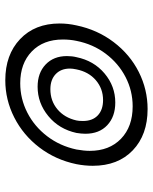

<svg xmlns="http://www.w3.org/2000/svg" viewBox="52 -608 564 707"><g transform="rotate(-90 333.5 -254.0)"><path d="M77 -194Q77 -223 83 -254Q99 -331 144.5 -390.5Q190 -450 255 -483Q320 -516 392 -516Q486 -516 543.5 -461.5Q601 -407 601 -316Q601 -285 594 -254Q578 -177 532.5 -117Q487 -57 422.5 -24.5Q358 8 286 8Q191 8 134 -46.5Q77 -101 77 -194ZM537 -254Q542 -277 542 -304Q542 -376 498 -418.5Q454 -461 381 -461Q324 -461 273 -435Q222 -409 186 -362Q150 -315 137 -254Q132 -226 132 -205Q132 -133 176.5 -90Q221 -47 296 -47Q353 -47 403.5 -73Q454 -99 489.5 -146Q525 -193 537 -254ZM195 -221Q195 -236 198 -254Q212 -318 260 -357.5Q308 -397 368 -397Q419 -397 450 -367.5Q481 -338 481 -289Q481 -270 477 -254Q464 -190 417 -150.5Q370 -111 310 -111Q258 -111 226.5 -140.5Q195 -170 195 -221ZM432 -254Q435 -268 435 -278Q435 -311 414.5 -330.5Q394 -350 359 -350Q316 -350 285 -324Q254 -298 244 -254Q242 -246 242 -230Q242 -195 262.5 -175.5Q283 -156 319 -156Q361 -156 392 -182.5Q423 -209 432 -254Z"/></g></svg>

Font: Trirong
Style: Bold Italic
Weight: 700
Italic angle: -12°
Designer: Katatrad Team
Foundry: CadsonDemak
Version: Version 1.001